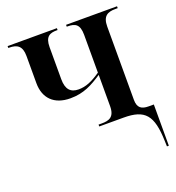

<svg xmlns="http://www.w3.org/2000/svg" viewBox="-135 -644 884 963"><g transform="rotate(-20 307.5 -163.0)"><path d="M591 181 592 210H602V-10H574C537 -10 516 -23 516 -66V-457C516 -514 544 -526 584 -526H597V-536H325V-526H330C369 -526 393 -515 393 -458V-256C346 -224 313 -210 274 -210C231 -210 209 -234 209 -288V-459C209 -516 235 -526 272 -526H276V-536H13V-526H17C61 -526 85 -510 85 -457V-312C85 -232 133 -182 220 -182C292 -182 338 -208 393 -244V-77C393 -18 362 -10 324 -10H307V0H437C551 0 587 42 591 181Z"/></g></svg>

Font: Noto Serif Display SemiCondensed SemiBold
Style: Regular
Weight: 600
Width: 4
Designer: Monotype Design Team
Foundry: Monotype Imaging Inc.
Version: Version 2.009